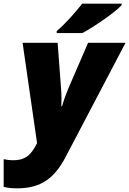

<svg xmlns="http://www.w3.org/2000/svg" viewBox="-83 -786 704 1046"><path d="M226 -606H366C428 -639 551 -723 580 -759V-766H365C327 -718 272 -655 226 -617ZM12 240C139 240 214 185 274 70L601 -553H397L288 -301C279 -278 263 -237 255 -207H251C252 -236 253 -265 250 -299L231 -553H40L119 -6L108 14C80 64 48 87 -10 87C-32 87 -51 84 -63 81V232C-49 236 -26 240 12 240Z"/></svg>

Font: Noto Sans UI Black
Style: Italic
Weight: 900
Italic angle: -372°
Designer: Monotype Design Team
Foundry: Monotype Imaging Inc.
Version: Version 1.901